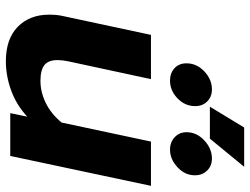

<svg xmlns="http://www.w3.org/2000/svg" viewBox="-119 -719 853 655"><g transform="rotate(90 307.5 -391.5)"><path d="M415 -798H549L453 -681H344ZM196 -601Q196 -636 223.5 -662Q251 -688 285 -688Q310 -688 326 -672Q342 -656 342 -631Q342 -596 315.5 -570.5Q289 -545 255 -545Q229 -545 212.5 -560.5Q196 -576 196 -601ZM431 -601Q431 -636 459 -662Q487 -688 521 -688Q546 -688 562 -671.5Q578 -655 578 -630Q578 -596 550.5 -570.5Q523 -545 491 -545Q465 -545 448 -561Q431 -577 431 -601ZM30 -133Q30 -160 35 -181L99 -480H250L189 -197Q185 -178 185 -161Q185 -130 202 -116.5Q219 -103 256 -103Q294 -103 331 -121Q368 -139 398 -175L463 -480H614L512 0H366L378 -58Q338 -21 288.5 -3Q239 15 189 15Q113 15 71.5 -25.5Q30 -66 30 -133Z"/></g></svg>

Font: Prompt SemiBold
Style: Italic
Weight: 600
Italic angle: -12°
Designer: Katatrad Team
Foundry: CadsonDemak
Version: Version 1.001